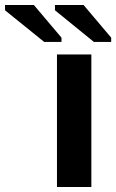

<svg xmlns="http://www.w3.org/2000/svg" viewBox="-156 -745 463 765"><path d="M208 0H71V-528H208ZM218 -578 63 -704V-725H177L287 -595V-578ZM20 -578 -136 -704V-725H-21L89 -595V-578Z"/></svg>

Font: Libra Sans
Style: Bold
Weight: 700
Foundry: Context Ltd
Version: Version 1.000